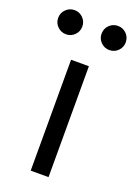

<svg xmlns="http://www.w3.org/2000/svg" viewBox="-194 -792 601 850"><g transform="rotate(20 107.0 -367.0)"><path d="M64.9 0V-522.5H148.9V0ZM209.5 -620.6Q185.5 -620.6 168.9 -637.2Q152.3 -653.8 152.3 -677.2Q152.3 -701.2 168.9 -717.8Q185.5 -734.4 209.5 -734.4Q232.9 -734.4 249.5 -717.8Q266.1 -701.2 266.1 -677.2Q266.1 -653.8 249.5 -637.2Q232.9 -620.6 209.5 -620.6ZM4.9 -620.6Q-18.6 -620.6 -35.4 -637.2Q-52.2 -653.8 -52.2 -677.2Q-52.2 -701.2 -35.4 -717.8Q-18.6 -734.4 4.9 -734.4Q28.3 -734.4 44.9 -717.8Q61.5 -701.2 61.5 -677.2Q61.5 -653.8 44.9 -637.2Q28.3 -620.6 4.9 -620.6Z"/></g></svg>

Font: Inter 28pt
Style: Regular
Weight: 400
Designer: Rasmus Andersson
Foundry: rsms
Version: Version 4.001;git-66647c0bb